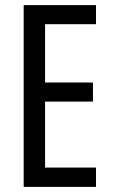

<svg xmlns="http://www.w3.org/2000/svg" viewBox="-20 -734 442 754"><path d="M357 0H73V-714H357V-639H157V-410H345V-335H157V-76H357Z"/></svg>

Font: Noto Sans Lao ExtraCondensed
Style: Regular
Weight: 400
Width: 2
Designer: Monotype Design Team
Foundry: Monotype Imaging Inc.
Version: Version 2.004; ttfautohint (v1.8.4.7-5d5b)